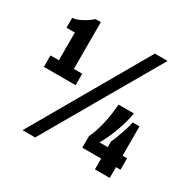

<svg xmlns="http://www.w3.org/2000/svg" viewBox="-157 -861 1035 1032"><g transform="rotate(30 360.0 -344.5)"><path d="M38 -340V-411H90V-583H38V-644Q64 -646 96 -663.5Q128 -681 150 -701H183V-411H235V-340ZM109 12 519 -700H598L187 12ZM551 0V-67H434V-139Q453 -177 467.5 -236Q482 -295 487 -365H582Q579 -343 571 -312.5Q563 -282 551 -249Q539 -216 525.5 -187Q512 -158 500 -138H551V-173Q558 -187 567.5 -212Q577 -237 586.5 -266Q596 -295 601 -320H643V-138H671V-67H643V0Z"/></g></svg>

Font: Archivo ExtraCondensed Black
Style: Regular
Weight: 900
Width: 2
Designer: Hector Gatti
Foundry: Omnibus-Type
Version: Version 2.001; ttfautohint (v1.8.3)